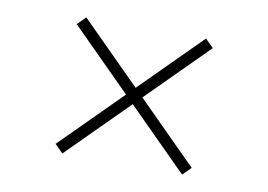

<svg xmlns="http://www.w3.org/2000/svg" viewBox="-54 -639 808 578"><g transform="rotate(10 350.0 -350.0)"><path d="M167 -142 142 -167 325 -350 142 -533 167 -558 350 -375 533 -558 558 -533 375 -350 558 -167 533 -142 350 -325Z"/></g></svg>

Font: Martian Mono Thin
Style: Regular
Weight: 100
Monospace: yes
Designer: Roman Shamin
Foundry: Evil Martians
Version: Version 1.000; ttfautohint (v1.8.4.7-5d5b)